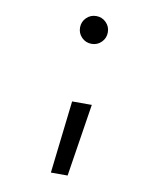

<svg xmlns="http://www.w3.org/2000/svg" viewBox="-83 -595 752 877"><g transform="rotate(10 293.0 -157.0)"><path d="M212.4 212.9 251.5 -124H342.8L290 212.9ZM293 -398.4Q266.1 -398.4 247.3 -417.2Q228.5 -436 228.5 -462.9Q228.5 -489.7 247.3 -508.5Q266.1 -527.3 293 -527.3Q319.8 -527.3 338.6 -508.5Q357.4 -489.7 357.4 -462.9Q357.4 -436 338.6 -417.2Q319.8 -398.4 293 -398.4Z"/></g></svg>

Font: Cascadia Code PL SemiLight
Style: Regular
Weight: 350
Monospace: yes
Designer: Aaron Bell
Foundry: Saja Typeworks
Version: Version 2404.023; ttfautohint (v1.8.4)